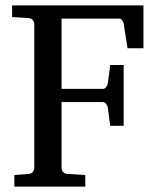

<svg xmlns="http://www.w3.org/2000/svg" viewBox="-20 -691 581 711"><path d="M452.1 -512.2 438 -604Q436.5 -611.3 432.1 -616.7Q427.7 -622.1 420.9 -622.1H208V-361.8H360.8Q367.7 -361.8 372.8 -368.2Q377.9 -374.5 378.9 -379.9L388.2 -450.2H438V-225.1H388.2L378.9 -294.9Q377.9 -300.3 372.6 -306.6Q367.2 -313 360.8 -313H208V-68.8Q208 -61.5 213.1 -54.7Q218.3 -47.9 229 -46.9L295.9 -43V0H33.2V-43L85.9 -46.9Q96.7 -47.9 101.8 -54.7Q106.9 -61.5 106.9 -68.8V-602.1Q106.9 -609.4 101.8 -616.2Q96.7 -623 85.9 -624L24.9 -627.9V-670.9H511.2V-512.2Z"/></svg>

Font: Charis SIL Viet
Style: Regular
Weight: 400
Foundry: SIL International
Version: Version 5.000